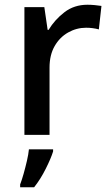

<svg xmlns="http://www.w3.org/2000/svg" viewBox="-20 -569 465 810"><path d="M349 -549Q363 -549 379.5 -547.5Q396 -546 408 -544L397 -445Q371 -452 343 -452Q303 -452 267.5 -432Q232 -412 210.5 -374.5Q189 -337 189 -284V0H83V-539H167L181 -443H185Q211 -486 252 -517.5Q293 -549 349 -549ZM204 70Q195 99 173 143Q151 187 124 221H65V209Q72 191 79.5 164.5Q87 138 93.5 110Q100 82 102 61H204Z"/></svg>

Font: Noto Sans Myanmar Medium
Style: Regular
Weight: 500
Designer: Monotype Design Team
Foundry: Monotype Imaging Inc.
Version: Version 2.107; ttfautohint (v1.8.4.7-5d5b)